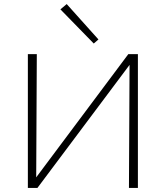

<svg xmlns="http://www.w3.org/2000/svg" viewBox="-20 -924 815 944"><path d="M441 -710 277 -878 308 -904 464 -730ZM658 0H614L617 -605L164 0H117V-658H161L158 -52L611 -658H658Z"/></svg>

Font: Ysabeau SC Light
Style: Regular
Weight: 300
Designer: Christian Thalmann (Catharsis Fonts)
Version: Version 0.003